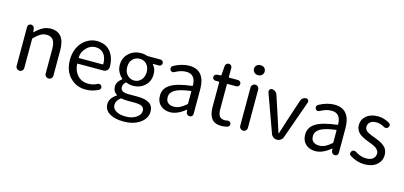

<svg xmlns="http://www.w3.org/2000/svg" viewBox="-81 -1356 4611 2191"><g transform="rotate(15 2224.0 -260.0)"><path d="M91.8 -45.9V-505.9Q91.8 -521.5 103 -532.2Q114.3 -543 129.9 -543Q145.5 -543 157.2 -532.2Q168.9 -521.5 170.9 -505.9L174.8 -466.8Q174.8 -464.8 176.3 -464.8Q177.7 -464.8 178.7 -465.8Q223.6 -509.8 266.6 -533.2Q309.6 -556.6 360.4 -556.6Q526.4 -556.6 526.4 -343.8V-45.9Q526.4 -26.4 512.7 -13.2Q499 0 480.5 0Q461.9 0 448.2 -13.2Q434.6 -26.4 434.6 -45.9V-332Q434.6 -408.2 410.2 -442.4Q385.7 -476.6 332 -476.6Q293 -476.6 261.7 -458.5Q230.5 -440.4 188.5 -399.4Q182.6 -393.6 182.6 -386.7V-45.9Q182.6 -26.4 169.4 -13.2Q156.2 0 137.7 0Q119.1 0 105.5 -13.2Q91.8 -26.4 91.8 -45.9Z M920.9 12.7Q809.6 12.7 735.4 -64Q661.1 -140.6 661.1 -271.5Q661.1 -335 681.6 -389.6Q702.1 -444.3 736.3 -480.5Q770.5 -516.6 814.9 -536.6Q859.4 -556.6 906.2 -556.6Q1007.8 -556.6 1064.5 -490.2Q1122.1 -420.9 1122.1 -306.6Q1122.1 -283.2 1104.5 -266.6Q1085.9 -250 1060.5 -250H759.8Q752 -250 752.9 -243.2Q758.8 -159.2 807.6 -109.4Q856.4 -59.6 932.6 -59.6Q989.3 -59.6 1039.1 -85.9Q1050.8 -91.8 1064.5 -88.4Q1078.1 -85 1085 -73.2Q1091.8 -60.5 1088.4 -46.4Q1085 -32.2 1072.3 -25.4Q1000 12.7 920.9 12.7ZM752 -320.3Q752 -315.4 758.8 -315.4H1035.2Q1042 -315.4 1042 -322.3Q1042 -322.3 1042 -322.3Q1041 -400.4 1005.4 -442.4Q969.7 -484.4 907.2 -484.4Q849.6 -484.4 805.7 -440.4Q752 -387.7 752 -320.3Z M1429.7 252.9Q1327.1 252.9 1265.6 214.4Q1204.1 175.8 1204.1 107.4Q1204.1 37.1 1283.2 -14.6Q1285.2 -15.6 1285.2 -17.6Q1285.2 -19.5 1283.2 -20.5Q1235.4 -50.8 1235.4 -109.4Q1235.4 -165 1294.9 -209Q1295.9 -210 1295.9 -211.9Q1295.9 -213.9 1294.9 -214.8Q1265.6 -239.3 1245.6 -277.3Q1225.6 -315.4 1225.6 -360.4Q1225.6 -446.3 1284.7 -500Q1343.8 -553.7 1429.7 -553.7Q1463.9 -553.7 1498 -542Q1505.9 -540 1512.7 -540H1659.2Q1673.8 -540 1684.1 -529.8Q1694.3 -519.5 1694.3 -504.9Q1694.3 -490.2 1684.1 -480Q1673.8 -469.7 1659.2 -469.7H1590.8Q1588.9 -469.7 1587.9 -467.8Q1586.9 -465.8 1587.9 -464.8Q1627 -422.9 1627 -358.4Q1627 -272.5 1570.3 -220.7Q1513.7 -168.9 1429.7 -168.9Q1390.6 -168.9 1354.5 -184.6Q1347.7 -187.5 1342.8 -183.6Q1313.5 -156.2 1313.5 -123Q1313.5 -63.5 1408.2 -63.5H1514.6Q1609.4 -63.5 1656.2 -32.2Q1703.1 -1 1703.1 65.4Q1703.1 143.6 1627.4 198.2Q1551.8 252.9 1429.7 252.9ZM1429.7 -230.5Q1477.5 -230.5 1510.7 -266.6Q1543.9 -302.7 1543.9 -360.4Q1543.9 -418 1511.2 -452.6Q1478.5 -487.3 1429.7 -487.3Q1379.9 -487.3 1346.7 -452.6Q1313.5 -418 1313.5 -360.4Q1313.5 -301.8 1347.2 -266.1Q1380.9 -230.5 1429.7 -230.5ZM1442.4 191.4Q1517.6 191.4 1566.4 157.7Q1615.2 124 1615.2 79.1Q1615.2 43 1587.9 27.3Q1560.5 11.7 1503.9 11.7H1410.2Q1379.9 11.7 1347.7 4.9Q1345.7 3.9 1343.8 3.9Q1338.9 3.9 1334 7.8Q1284.2 45.9 1284.2 94.7Q1284.2 138.7 1326.7 165Q1369.1 191.4 1442.4 191.4Z M1918 12.7Q1847.7 12.7 1803.2 -28.3Q1758.8 -69.3 1758.8 -140.6Q1758.8 -227.5 1836.9 -275.4Q1915 -323.2 2085.9 -342.8Q2092.8 -343.8 2092.8 -351.6Q2089.8 -481.4 1981.4 -481.4Q1918 -481.4 1848.6 -442.4Q1835.9 -434.6 1821.8 -438Q1807.6 -441.4 1799.8 -454.1Q1793 -467.8 1796.4 -482.4Q1799.8 -497.1 1813.5 -504.9Q1908.2 -556.6 1996.1 -556.6Q2091.8 -556.6 2138.2 -497.6Q2184.6 -438.5 2184.6 -334V-37.1Q2184.6 -21.5 2173.3 -10.7Q2162.1 0 2146.5 0Q2130.9 0 2118.7 -10.7Q2106.4 -21.5 2104.5 -37.1L2101.6 -63.5Q2101.6 -65.4 2100.1 -65.4Q2098.6 -65.4 2096.7 -64.5Q2002.9 12.7 1918 12.7ZM1944.3 -59.6Q1981.4 -59.6 2014.6 -76.2Q2047.9 -92.8 2087.9 -127Q2092.8 -131.8 2092.8 -139.6V-276.4Q2092.8 -283.2 2087.9 -283.2Q2086.9 -283.2 2085.9 -283.2Q1957 -266.6 1902.8 -233.9Q1848.6 -201.2 1848.6 -147.5Q1848.6 -102.5 1874.5 -81.1Q1900.4 -59.6 1944.3 -59.6Z M2527.3 12.7Q2444.3 12.7 2408.7 -34.2Q2373 -81.1 2373 -168V-461.9Q2373 -468.8 2365.2 -468.8H2326.2Q2311.5 -468.8 2301.8 -479Q2292 -489.3 2292 -503.9Q2292 -517.6 2301.8 -528.3Q2311.5 -539.1 2326.2 -540L2369.1 -543Q2377 -543 2377 -550.8L2384.8 -657.2Q2385.7 -672.9 2397.5 -684.1Q2409.2 -695.3 2425.8 -695.3Q2441.4 -695.3 2452.6 -684.1Q2463.9 -672.9 2463.9 -657.2V-550.8Q2463.9 -543 2470.7 -543H2573.2Q2588.9 -543 2599.6 -532.2Q2610.4 -521.5 2610.4 -505.9Q2610.4 -490.2 2599.6 -479.5Q2588.9 -468.8 2573.2 -468.8H2470.7Q2463.9 -468.8 2463.9 -461.9V-166Q2463.9 -113.3 2482.9 -86.9Q2502 -60.5 2547.9 -60.5Q2559.6 -60.5 2576.2 -64.5Q2589.8 -67.4 2602.5 -61Q2615.2 -54.7 2618.2 -41Q2620.1 -36.1 2620.1 -31.2Q2620.1 -22.5 2615.2 -13.7Q2608.4 -1 2593.8 2.9Q2555.7 12.7 2527.3 12.7Z M2733.4 -45.9V-497.1Q2733.4 -516.6 2747.1 -529.8Q2760.7 -543 2779.3 -543Q2797.9 -543 2811 -529.8Q2824.2 -516.6 2824.2 -497.1V-45.9Q2824.2 -26.4 2811 -13.2Q2797.9 0 2779.3 0Q2760.7 0 2747.1 -13.2Q2733.4 -26.4 2733.4 -45.9ZM2716.8 -713.9Q2716.8 -741.2 2734.4 -757.3Q2752 -773.4 2779.8 -773.4Q2807.6 -773.4 2825.2 -757.3Q2842.8 -741.2 2842.8 -713.9Q2842.8 -688.5 2824.7 -671.9Q2806.6 -655.3 2779.8 -655.3Q2752.9 -655.3 2734.9 -671.9Q2716.8 -688.5 2716.8 -713.9Z M3107.4 -49.8 2945.3 -498Q2943.4 -503.9 2943.4 -509.8Q2943.4 -519.5 2949.2 -529.3Q2959 -543 2976.6 -543Q2998 -543 3015.1 -530.3Q3032.2 -517.6 3039.1 -498L3126 -234.4Q3130.9 -219.7 3148.9 -162.6Q3167 -105.5 3176.8 -76.2Q3176.8 -74.2 3178.7 -74.2Q3180.7 -74.2 3181.6 -76.2Q3225.6 -214.8 3231.4 -234.4L3319.3 -500Q3326.2 -519.5 3342.8 -531.2Q3359.4 -543 3378.9 -543Q3395.5 -543 3405.3 -529.3Q3411.1 -521.5 3411.1 -511.7Q3411.1 -505.9 3409.2 -501L3249 -49.8Q3241.2 -27.3 3221.7 -13.7Q3202.1 0 3178.2 0Q3154.3 0 3134.8 -13.7Q3115.2 -27.3 3107.4 -49.8Z M3633.8 12.7Q3563.5 12.7 3519 -28.3Q3474.6 -69.3 3474.6 -140.6Q3474.6 -227.5 3552.7 -275.4Q3630.9 -323.2 3801.8 -342.8Q3808.6 -343.8 3808.6 -351.6Q3805.7 -481.4 3697.3 -481.4Q3633.8 -481.4 3564.5 -442.4Q3551.8 -434.6 3537.6 -438Q3523.4 -441.4 3515.6 -454.1Q3508.8 -467.8 3512.2 -482.4Q3515.6 -497.1 3529.3 -504.9Q3624 -556.6 3711.9 -556.6Q3807.6 -556.6 3854 -497.6Q3900.4 -438.5 3900.4 -334V-37.1Q3900.4 -21.5 3889.2 -10.7Q3877.9 0 3862.3 0Q3846.7 0 3834.5 -10.7Q3822.3 -21.5 3820.3 -37.1L3817.4 -63.5Q3817.4 -65.4 3815.9 -65.4Q3814.5 -65.4 3812.5 -64.5Q3718.8 12.7 3633.8 12.7ZM3660.2 -59.6Q3697.3 -59.6 3730.5 -76.2Q3763.7 -92.8 3803.7 -127Q3808.6 -131.8 3808.6 -139.6V-276.4Q3808.6 -283.2 3803.7 -283.2Q3802.7 -283.2 3801.8 -283.2Q3672.9 -266.6 3618.7 -233.9Q3564.5 -201.2 3564.5 -147.5Q3564.5 -102.5 3590.3 -81.1Q3616.2 -59.6 3660.2 -59.6Z M4214.8 12.7Q4124 12.7 4042 -40Q4028.3 -47.9 4026.4 -63.5Q4026.4 -66.4 4026.4 -69.3Q4026.4 -82 4034.2 -91.8Q4043 -104.5 4058.6 -106.4Q4074.2 -108.4 4086.9 -99.6Q4149.4 -57.6 4217.8 -57.6Q4269.5 -57.6 4296.9 -81.5Q4324.2 -105.5 4324.2 -142.6Q4324.2 -159.2 4316.4 -172.9Q4308.6 -186.5 4298.8 -196.3Q4289.1 -206.1 4269.5 -216.3Q4250 -226.6 4237.3 -231.9Q4224.6 -237.3 4200.2 -246.1Q4172.9 -255.9 4153.8 -264.2Q4134.8 -272.5 4110.8 -286.6Q4086.9 -300.8 4072.8 -315.9Q4058.6 -331.1 4048.3 -354Q4038.1 -377 4038.1 -403.3Q4038.1 -469.7 4088.9 -513.2Q4139.6 -556.6 4225.6 -556.6Q4296.9 -556.6 4364.3 -516.6Q4377 -508.8 4379.4 -493.7Q4381.8 -478.5 4372.1 -466.8Q4363.3 -454.1 4348.1 -451.7Q4333 -449.2 4320.3 -457Q4273.4 -485.4 4225.6 -485.4Q4176.8 -485.4 4151.9 -462.9Q4127 -440.4 4127 -407.2Q4127 -392.6 4133.3 -380.4Q4139.6 -368.2 4147.9 -360.4Q4156.2 -352.5 4173.3 -343.8Q4190.4 -335 4202.1 -330.1Q4213.9 -325.2 4236.3 -316.4Q4243.2 -314.5 4246.1 -313.5Q4270.5 -303.7 4281.2 -299.3Q4292 -294.9 4313.5 -285.2Q4335 -275.4 4345.7 -267.6Q4356.4 -259.8 4371.6 -246.6Q4386.7 -233.4 4394 -220.2Q4401.4 -207 4406.7 -188.5Q4412.1 -169.9 4412.1 -148.4Q4412.1 -79.1 4359.4 -33.2Q4306.6 12.7 4214.8 12.7Z"/></g></svg>

Font: Gen Jyuu Gothic P Regular
Style: Regular
Weight: 400
Designer: [Source Han Sans]
Ryoko NISHIZUKA  (kana & ideographs); Paul D. Hunt (Latin, Greek & Cyrillic); Wenlong ZHANG  (bopomofo
Version: Version 1.002.20150607